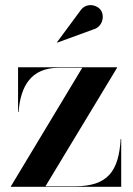

<svg xmlns="http://www.w3.org/2000/svg" viewBox="-20 -719 513 739"><path d="M340 -606C372.5 -614.5 384 -654 369 -678.5C355 -700.5 312 -712 288.5 -677L199.5 -556.5L200.5 -555ZM205 -458H296.5L22 -2V0H446.5V-184H444.5C437 -60 395 -2 268 -2H155L430.5 -458V-460H49.5V-288H51.5C59 -389 101 -458 205 -458Z"/></svg>

Font: Bodoni* 96pt Medium
Style: Regular
Weight: 500
Version: Version 2.3